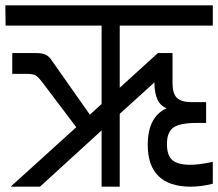

<svg xmlns="http://www.w3.org/2000/svg" viewBox="-30 -700 818 720"><path d="M419 -604V-371L562 -501H617V-388Q617 -349 633.5 -333Q650 -317 688 -317H743V-239H708Q644 -239 620 -221.5Q596 -204 596 -160Q596 -117 616.5 -99.5Q637 -82 684 -82Q716 -82 768 -93V-11Q725 0 685 0Q605 0 564.5 -39.5Q524 -79 524 -157Q524 -262 595 -294Q549 -311 549 -391L419 -273V0H351V-211L120 0H11V-1L256 -223L129 -391Q113 -412 103 -417.5Q93 -423 67 -423H16V-501H105Q128 -501 141 -495Q154 -489 165 -472L307 -270L351 -310V-604H-9L-10 -680H768V-604Z"/></svg>

Font: Rhodium Libre
Style: Regular
Weight: 400
Designer: James Puckett
Foundry: Dunwich Type Founders
Version: Version 1.001; ttfautohint (v1.3)